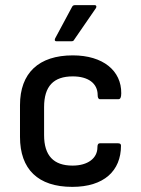

<svg xmlns="http://www.w3.org/2000/svg" viewBox="-20 -717 549 749"><path d="M200 -556H258C264 -556 267 -557 270 -563L354 -685C358 -691 356 -697 349 -697H274C268 -697 264 -696 261 -690L195 -567C192 -560 194 -556 200 -556ZM262 12C385 12 452 -50 452 -149C452 -155 448 -158 441 -158H369C363 -158 360 -153 360 -142C360 -100 323 -71 263 -71C189 -71 152 -110 152 -190V-299C152 -381 189 -419 264 -419C324 -419 361 -392 361 -346C361 -336 364 -330 370 -330H442C449 -330 453 -336 453 -353C454 -441 382 -501 264 -501C131 -501 58 -432 58 -307V-183C58 -57 128 12 262 12Z"/></svg>

Font: Sofia Sans Cond SemiBold
Style: Regular
Weight: 600
Width: 3
Designer: Botio Nikoltchev, Ani Petrova
Foundry: lettersoup
Version: Version 4.100